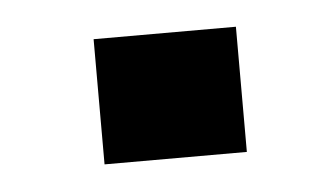

<svg xmlns="http://www.w3.org/2000/svg" viewBox="-27 -437 323 191"><g transform="rotate(-5 135.0 -341.5)"><path d="M71.3 -278.8V-403.8H213.4V-278.8Z"/></g></svg>

Font: Robotiche
Style: Bold
Weight: 700
Designer: Google
Version: Version 2.001